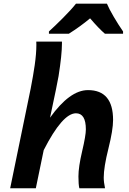

<svg xmlns="http://www.w3.org/2000/svg" viewBox="-20 -1003 685 1023"><path d="M539.6 0H402.8Q397.9 -19 397.9 -63Q397.9 -113.3 417.7 -197.3Q437.5 -281.2 437.5 -313.5Q437.5 -399.4 384.8 -399.4Q313 -399.4 212.9 -203.1L170.9 0H34.2L143.6 -531.7Q157.2 -601.6 165 -656.2Q173.8 -718.3 173.8 -764.2L173.3 -781.2H310.1V-771.5Q310.1 -711.4 292 -597.2Q286.1 -561 246.6 -376Q351.6 -522.9 448.7 -522.9Q582.5 -522.9 582.5 -363.8Q582.5 -310.5 557.6 -211.2Q532.7 -111.8 532.7 -57.1Q532.7 -32.2 539.6 0ZM635.7 -823.2H539.1Q508.3 -849.1 460 -905.3Q408.7 -862.3 346.7 -823.2H240.7V-835.4Q271.5 -863.3 315.4 -907.2Q359.4 -951.2 384.8 -983.4H549.8Q560.5 -957 585.9 -913.8Q611.3 -870.6 635.7 -835.4Z"/></svg>

Font: Cadman
Style: Bold Italic
Weight: 700
Italic angle: -12°
Designer: Paul James MIller
Foundry: High-Logic / Made with FontCreator
Version: Version 2.114;March 28, 2021;FontCreator 13.0.0.2683 64-bit